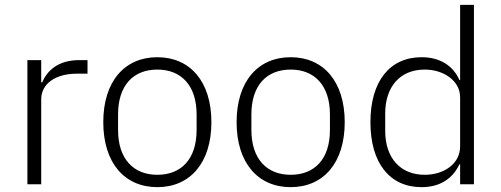

<svg xmlns="http://www.w3.org/2000/svg" viewBox="-20 -760 2068 792"><path d="M150 0V-350C150 -416 211 -456 296 -456H341V-512H307C219 -512 174 -468 154 -420H150V-512H93V0Z M629 12C764 12 852 -88 852 -256C852 -424 764 -524 629 -524C494 -524 406 -424 406 -256C406 -88 494 12 629 12ZM629 -39C530 -39 467 -105 467 -224V-288C467 -408 530 -473 629 -473C728 -473 791 -407 791 -288V-224C791 -104 728 -39 629 -39Z M1179 12C1314 12 1402 -88 1402 -256C1402 -424 1314 -524 1179 -524C1044 -524 956 -424 956 -256C956 -88 1044 12 1179 12ZM1179 -39C1080 -39 1017 -105 1017 -224V-288C1017 -408 1080 -473 1179 -473C1278 -473 1341 -407 1341 -288V-224C1341 -104 1278 -39 1179 -39Z M1878 0H1935V-740H1878V-430H1875C1850 -487 1797 -524 1719 -524C1588 -524 1508 -425 1508 -256C1508 -87 1588 12 1719 12C1797 12 1848 -25 1875 -82H1878ZM1732 -39C1630 -39 1569 -110 1569 -220V-292C1569 -402 1630 -473 1732 -473C1811 -473 1878 -426 1878 -359V-156C1878 -84 1811 -39 1732 -39Z"/></svg>

Font: IBM Plex Arabic Light
Style: Regular
Weight: 300
Designer: Mike Abbink, Paul van der Laan, Pieter van Rosmalen, Wael Morcos, Khajak Apelian
Foundry: Bold Monday
Version: Version 1.0